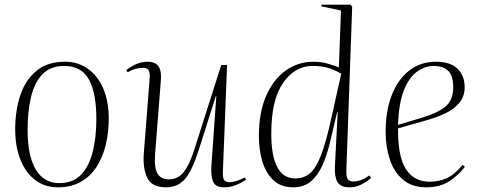

<svg xmlns="http://www.w3.org/2000/svg" viewBox="-20 -787 2048 821"><path d="M228 14Q171 14 130 -17.5Q89 -49 67 -105Q45 -161 45 -234Q45 -313 66.5 -378.5Q88 -444 135 -483.5Q182 -523 259 -523Q313 -523 355 -493.5Q397 -464 421 -409.5Q445 -355 445 -279Q445 -222 432.5 -169Q420 -116 394 -75Q368 -34 326.5 -10Q285 14 228 14ZM233 -4Q291 -4 325.5 -39Q360 -74 376 -136Q392 -198 392 -278Q392 -390 360 -447.5Q328 -505 254 -505Q196 -505 162 -470Q128 -435 113 -373.5Q98 -312 98 -232Q98 -120 133 -62Q168 -4 233 -4Z M520 -487Q537 -501 560.5 -512Q584 -523 612 -523Q642 -523 656.5 -505Q671 -487 668 -446L643 -126Q639 -68 654 -44Q669 -20 701 -20Q722 -20 740.5 -29.5Q759 -39 776.5 -67Q794 -95 812 -151L926 -509H951L933 -51Q932 -27 938.5 -17.5Q945 -8 961 -8Q973 -8 989 -12.5Q1005 -17 1027 -28L1032 -18Q1012 -5 988.5 4.5Q965 14 938 14Q901 14 891 -11Q881 -36 884 -79L905 -376H903L829 -143Q801 -56 770.5 -21Q740 14 690 14Q629 14 609.5 -27Q590 -68 595 -132L620 -453Q622 -476 615.5 -486.5Q609 -497 592 -497Q558 -497 526 -478Z M1461 -59Q1460 -31 1467 -21Q1474 -11 1490 -11Q1525 -11 1559 -37L1567 -26Q1548 -10 1525 2Q1502 14 1474 14Q1437 14 1423.5 -8Q1410 -30 1412 -73L1424 -309H1422L1390 -174Q1378 -124 1359 -81Q1340 -38 1310 -12Q1280 14 1234 14Q1181 14 1148.5 -17Q1116 -48 1101.5 -98Q1087 -148 1087 -206Q1087 -306 1118 -377Q1149 -448 1202 -485.5Q1255 -523 1319 -523Q1354 -523 1381 -515Q1408 -507 1429 -499L1438 -742L1354 -760L1355 -767H1478L1486 -759ZM1243 -24Q1279 -24 1305 -45.5Q1331 -67 1353 -124Q1375 -181 1398 -287L1439 -472Q1405 -491 1378.5 -498Q1352 -505 1316 -505Q1241 -505 1190.5 -432.5Q1140 -360 1140 -216Q1140 -24 1243 -24Z M1844 -523Q1906 -523 1936.5 -493Q1967 -463 1967 -414Q1967 -376 1945.5 -349Q1924 -322 1887.5 -304Q1851 -286 1805 -273L1682 -238Q1681 -118 1715.5 -64Q1750 -10 1818 -10Q1856 -10 1890 -25Q1924 -40 1958 -82L1968 -74Q1940 -37 1900.5 -11.5Q1861 14 1802 14Q1742 14 1703.5 -18.5Q1665 -51 1647 -105Q1629 -159 1629 -223Q1629 -312 1655 -379.5Q1681 -447 1729.5 -485Q1778 -523 1844 -523ZM1918 -414Q1918 -464 1896 -484.5Q1874 -505 1835 -505Q1797 -505 1763 -480.5Q1729 -456 1707 -400.5Q1685 -345 1682 -253L1782 -283Q1850 -303 1884 -330.5Q1918 -358 1918 -414Z"/></svg>

Font: Literata 72pt ExtraLight
Style: Italic
Weight: 200
Italic angle: -2°
Designer: Latin by Veronika Burian and Jose Scaglione. Greek by Irene Vlachou. Cyrillic by Vera Evstafieva
Foundry: TypeTogether
Version: Version 3.002